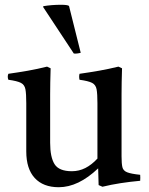

<svg xmlns="http://www.w3.org/2000/svg" viewBox="-20 -772 623 804"><path d="M226 12Q161 12 125.5 -26.5Q90 -65 90 -138V-340Q90 -379 86.5 -398Q83 -417 67.5 -425Q52 -433 15 -438Q10 -451 15 -463Q58 -469 97.5 -476Q137 -483 177 -493L192 -486Q191 -455 190.5 -427.5Q190 -400 190 -376V-174Q190 -114 208.5 -84.5Q227 -55 281 -55Q311 -55 337.5 -68.5Q364 -82 388 -108V-340Q388 -379 384.5 -398Q381 -417 365.5 -425Q350 -433 313 -438Q310 -451 313 -463Q356 -469 395.5 -476Q435 -483 476 -493L491 -486Q490 -455 489.5 -427.5Q489 -400 489 -376V-117Q489 -87 492.5 -72Q496 -57 512.5 -50.5Q529 -44 567 -40Q568 -28 567 -15Q524 -11 485 -5Q446 1 409 10L393 3L391 -67Q308 12 226 12ZM161 -742V-746Q196 -752 235 -752Q264 -752 269 -747L318 -551Q312 -549 303 -548Q294 -547 289 -548Z"/></svg>

Font: Tiro Tamil
Style: Regular
Weight: 400
Designer: Tamil: Fernando Mello & Fiona Ross. Latin: John Hudson.
Foundry: Tiro Typeworks Ltd.
Version: Version 1.52